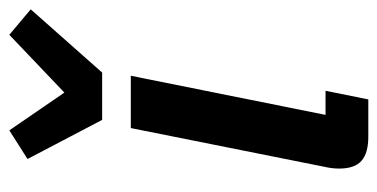

<svg xmlns="http://www.w3.org/2000/svg" viewBox="-224 -606 829 422"><g transform="rotate(-90 191.0 -394.5)"><path d="M102 0Q66 0 49 -15Q32 -30 32 -64Q32 -80 36 -97L121 -522H236L150 -94H203L184 0ZM139 -585 53 -749 116 -789 199 -668 326 -789 382 -742 243 -585Z"/></g></svg>

Font: IBM Plex Sans Cond SmBld
Style: Italic
Weight: 600
Width: 3
Italic angle: -11°
Designer: Mike Abbink, Paul van der Laan, Pieter van Rosmalen
Foundry: Bold Monday
Version: Version 1.3